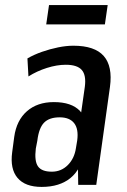

<svg xmlns="http://www.w3.org/2000/svg" viewBox="-20 -728 499 756"><path d="M285 -183 314 -386Q320 -432 302 -452.5Q284 -473 239 -473Q204 -473 164.5 -460.5Q125 -448 92 -427L88 -498Q114 -513 145.5 -524Q177 -535 209 -541.5Q241 -548 269 -548Q353 -548 388.5 -507.5Q424 -467 413 -386L359 0H288ZM144 8Q79 8 49 -27.5Q19 -63 28 -129L36 -189Q45 -254 86 -290Q127 -326 192 -326Q262 -326 295 -291Q328 -256 319 -191L310 -130Q301 -63 258 -27.5Q215 8 144 8ZM184 -52Q221 -52 247 -78Q273 -104 279 -145L284 -175Q290 -220 272 -243Q254 -266 215 -266Q174 -266 153.5 -245Q133 -224 127 -174L121 -143Q115 -94 129.5 -73Q144 -52 184 -52ZM404 -708 393 -632H162L173 -708Z"/></svg>

Font: Pathway Extreme Condensed Medium
Style: Italic
Weight: 500
Width: 3
Italic angle: -8°
Version: Version 1.001;gftools[0.9.26]